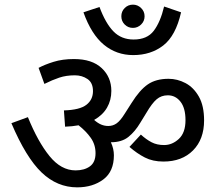

<svg xmlns="http://www.w3.org/2000/svg" viewBox="-20 -886 942 826"><path d="M502 -816Q502 -837 516.5 -851.5Q531 -866 552 -866Q572 -866 587 -851.5Q602 -837 602 -816Q602 -795 587 -780.5Q572 -766 552 -766Q531 -766 516.5 -780.5Q502 -795 502 -816ZM759 -833Q736 -732 682.5 -690.5Q629 -649 553 -649Q481 -649 427 -693.5Q373 -738 339 -833L408 -856Q434 -786 468 -751Q502 -716 555 -716Q613 -716 641.5 -753.5Q670 -791 686 -858ZM470 -218Q470 -148 424.5 -114Q379 -80 312 -80Q226 -80 159 -144Q92 -208 29 -356L100 -382Q143 -276 193 -214.5Q243 -153 305 -153Q343 -153 367 -170.5Q391 -188 391 -227Q391 -264 370.5 -293Q350 -322 318 -347Q291 -342 260 -341L255 -411Q323 -413 351.5 -435Q380 -457 380 -494Q380 -530 356.5 -546Q333 -562 302 -562Q265 -562 235 -552Q205 -542 171 -525L146 -594Q172 -608 210.5 -620Q249 -632 298 -632Q376 -632 417.5 -593Q459 -554 459 -495Q459 -455 440.5 -423Q422 -391 385 -370Q401 -356 415.5 -350Q430 -344 446 -344Q466 -344 482 -355.5Q498 -367 516 -396L546 -443Q581 -499 616 -523Q651 -547 705 -547Q743 -547 778 -528.5Q813 -510 835.5 -470.5Q858 -431 858 -368Q858 -287 810.5 -239Q763 -191 683 -191Q637 -191 603 -208.5Q569 -226 537 -254L586 -307Q609 -286 632 -274Q655 -262 686 -262Q721 -262 749.5 -288.5Q778 -315 778 -369Q778 -421 756.5 -448.5Q735 -476 702 -476Q674 -476 654 -459Q634 -442 610 -401L583 -357Q561 -320 532.5 -297Q504 -274 457 -274Q470 -246 470 -218Z"/></svg>

Font: Go Noto Current
Style: Regular
Weight: 400
Designer: Monotype Design Team
Foundry: Monotype Imaging Inc.
Version: Version 2.007; ttfautohint (v1.8) -l 8 -r 50 -G 200 -x 14 -D